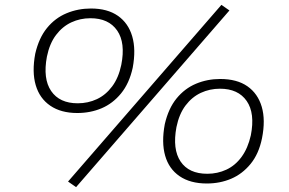

<svg xmlns="http://www.w3.org/2000/svg" viewBox="-20 -747 1189 790"><path d="M293 23 260 0 891 -727 924 -704ZM298 -282Q231 -282 187 -312Q143 -342 127 -396.5Q111 -451 125 -526Q140 -591 173.5 -632Q207 -673 254 -692.5Q301 -712 354 -712Q422 -712 465 -682Q508 -652 524 -597.5Q540 -543 526 -468Q512 -404 478 -362.5Q444 -321 398 -301.5Q352 -282 298 -282ZM300 -322Q342 -322 378.5 -339Q415 -356 441.5 -391.5Q468 -427 479 -480Q497 -571 462 -621.5Q427 -672 352 -672Q310 -672 273.5 -655Q237 -638 210.5 -603Q184 -568 173 -514Q156 -423 190.5 -372.5Q225 -322 300 -322ZM831 8Q763 8 719 -22Q675 -52 659.5 -106.5Q644 -161 658 -236Q673 -301 706.5 -342Q740 -383 786.5 -402.5Q833 -422 886 -422Q955 -422 998 -392Q1041 -362 1057 -307.5Q1073 -253 1058 -178Q1045 -114 1011 -72.5Q977 -31 931 -11.5Q885 8 831 8ZM833 -32Q875 -32 911.5 -49Q948 -66 974 -101.5Q1000 -137 1012 -190Q1030 -281 995 -331.5Q960 -382 885 -382Q843 -382 806.5 -365Q770 -348 743.5 -313Q717 -278 706 -224Q689 -133 723 -82.5Q757 -32 833 -32Z"/></svg>

Font: Nunito Sans 10pt Expanded ExtraLight
Style: Italic
Weight: 250
Width: 7
Italic angle: -9°
Designer: Vernon Adams
Foundry: Vernon Adams
Version: Version 3.101;gftools[0.9.27]